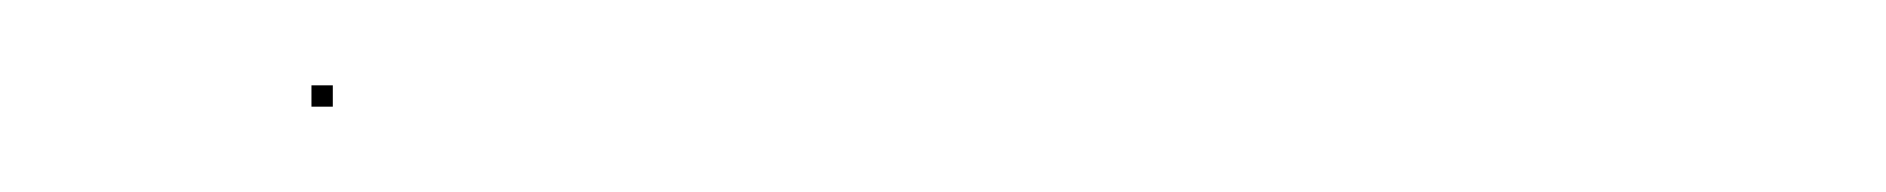

<svg xmlns="http://www.w3.org/2000/svg" viewBox="-20 -237 442 45"><path d="M53 -212V-217H58V-212Z"/></svg>

Font: FRB American Cursive Just Beginnings
Style: Italic
Weight: 400
Italic angle: -25°
Version: Version 2.0;Modular Font Editor K font №1